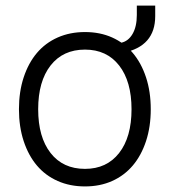

<svg xmlns="http://www.w3.org/2000/svg" viewBox="-20 -657 609 689"><path d="M285 12Q231 12 187 -7.5Q143 -27 112.5 -63Q82 -99 65 -150.5Q48 -202 48 -265Q48 -328 65 -379.5Q82 -431 112.5 -467Q143 -503 187 -522.5Q231 -542 285 -542Q339 -542 382.5 -522.5Q426 -503 456.5 -467Q487 -431 504 -379.5Q521 -328 521 -265Q521 -202 504 -150.5Q487 -99 456.5 -63Q426 -27 382.5 -7.5Q339 12 285 12ZM285 -51Q363 -51 407.5 -108Q452 -165 452 -265Q452 -365 407.5 -422Q363 -479 285 -479Q206 -479 161.5 -422Q117 -365 117 -265Q117 -165 161.5 -108Q206 -51 285 -51ZM404 -464.7 398 -500.6 414 -503.5Q440 -508.5 455.5 -534.9Q471 -561.3 471 -603.1V-637H537V-599.2Q537 -490.6 422 -467.7Z"/></svg>

Font: Geist Light
Style: Regular
Weight: 400
Designer: Basement.studio, Andrés Briganti, Mateo Zaragoza
Foundry: Basement.studio, Vercel, Andrés Briganti, Guido Ferreyra, Mateo Zaragoza
Version: Version 1.401